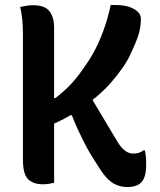

<svg xmlns="http://www.w3.org/2000/svg" viewBox="-20 -730 640 770"><path d="M326 -371Q356 -320 387.5 -268Q419 -216 449 -165Q465 -138 481 -126Q497 -114 514 -114Q528 -114 538 -117.5Q548 -121 555 -127H561Q562 -120 563.5 -113Q565 -106 565.5 -98.5Q566 -91 566 -82.5Q566 -74 566 -64Q566 -42 561 -25Q556 -8 546 2Q540 8 532 12Q524 16 513.5 18Q503 20 491 20Q468 20 448 12Q428 4 410 -14.5Q392 -33 374 -63Q358 -87 344 -110.5Q330 -134 317.5 -158.5Q305 -183 292.5 -210Q280 -237 268 -268H236ZM440 -710Q476 -710 499 -702Q522 -694 533.5 -682Q545 -670 545 -654Q545 -638 542.5 -620.5Q540 -603 532 -580Q524 -557 508 -523Q494 -490 472 -458.5Q450 -427 424 -397.5Q398 -368 367.5 -342.5Q337 -317 304.5 -294.5Q272 -272 239 -254.5Q206 -237 174 -225V-337H203Q219 -350 234.5 -363.5Q250 -377 265 -393Q280 -409 294.5 -428Q309 -447 323 -468Q344 -497 363 -534Q382 -571 397.5 -615Q413 -659 424 -710ZM61 -702Q75 -705 87 -707Q99 -709 113 -709Q161 -709 179 -684Q197 -659 197 -620Q197 -542 197 -464Q197 -386 197 -308.5Q197 -231 197 -153Q197 -75 197 3Q185 6 175 7.5Q165 9 151 9Q113 9 92.5 -11.5Q72 -32 72 -89Q72 -173 72 -257Q72 -341 72 -425Q72 -509 72 -593Q72 -622 69.5 -649.5Q67 -677 61 -702Z"/></svg>

Font: Recursive Casual SemiBold
Style: Regular
Weight: 600
Version: Version 1.047